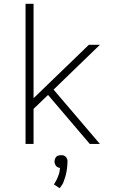

<svg xmlns="http://www.w3.org/2000/svg" viewBox="-20 -755 640 1007"><path d="M114 0V-735H156V-240L446 -520H504L261 -285L504 0H451L232 -257L156 -184V0ZM293 232 263 212Q265 209 267 205.5Q269 202 271 198.5Q273 195 275 191.5Q277 188 278.5 184.5Q280 181 281.5 177.5Q283 174 284.5 170Q286 166 287.5 162Q289 158 290 154.5Q291 151 292 146.5Q293 142 293 139V137L295 126Q292 125 289.5 124.5Q287 124 284.5 123Q282 122 279.5 120.5Q277 119 275 116.5Q273 114 271.5 111.5Q270 109 269 106.5Q268 104 267 100.5Q266 97 266 96V92Q266 89 266.5 86Q267 83 268 80Q269 77 270.5 74Q272 71 273.5 69Q275 67 277.5 65Q280 63 283 62Q286 61 290 60Q294 59 295 59H300Q303 59 306 59Q309 59 312.5 60Q316 61 318.5 62.5Q321 64 323.5 66Q326 68 327.5 70.5Q329 73 330.5 75.5Q332 78 333 82Q334 86 334 87V92Q334 97 333.5 102.5Q333 108 333 113Q333 118 332 123.5Q331 129 330.5 134Q330 139 329 144Q328 149 327 154.5Q326 160 324.5 165Q323 170 321.5 175Q320 180 318 185.5Q316 191 314.5 195.5Q313 200 310.5 206Q308 212 306 214Z"/></svg>

Font: Iosevka Aile Extralight
Style: Regular
Weight: 200
Designer: Belleve Invis
Foundry: Belleve Invis
Version: Version 31.1.0; ttfautohint (v1.8.4)